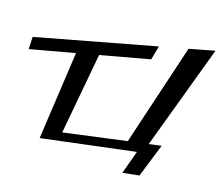

<svg xmlns="http://www.w3.org/2000/svg" viewBox="-190 -931 1339 1171"><g transform="rotate(15 479.5 -346.0)"><path d="M864 -134 785 -124 1031 -779 869 -748 657 -108 257 -56 352 -570 666 -627 691 -715 -68 -572 -72 -494 213 -545 133 13 728 -59 675 87 780 76Z"/></g></svg>

Font: Gamestation Warped
Style: Italic
Weight: 400
Designer: Jonas Hecksher
Foundry: Jonas Hecksher, Playtypeª, e-types AS
Version: Version 1.003